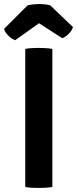

<svg xmlns="http://www.w3.org/2000/svg" viewBox="-39 -925 381 950"><path d="M86 0V-683Q111 -688 151.5 -688Q192 -688 220 -683V0Q192 5 151.5 5Q111 5 86 0ZM269 -736 154 -810 36 -726Q20 -732 3 -748Q-14 -764 -19 -782L98 -899Q155 -911 209 -899L322 -791Q316 -772 300.5 -757Q285 -742 269 -736Z"/></svg>

Font: Signika
Style: Semibold
Weight: 600
Designer: Anna Giedrys
Foundry: Anna Giedrys
Version: Version 1.001